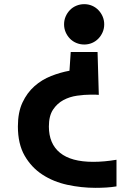

<svg xmlns="http://www.w3.org/2000/svg" viewBox="-20 -558 627 923"><path d="M439 345Q371 345 304 330.5Q237 316 184 281.5Q131 247 98.5 190.5Q66 134 66 50Q66 -18 88 -65Q110 -112 145.5 -143.5Q181 -175 225.5 -192.5Q270 -210 314 -218L320 -308H449L455 -102Q447 -103 437 -103Q427 -103 416 -103Q386 -103 350.5 -98Q315 -93 285 -77Q255 -61 235 -31Q215 -1 215 50Q215 133 268.5 176.5Q322 220 428 220Q481 220 540 210V338Q516 342 490.5 343.5Q465 345 439 345ZM385 -344Q365 -344 347 -351.5Q329 -359 316 -372.5Q303 -386 295.5 -403.5Q288 -421 288 -441Q288 -461 295.5 -478.5Q303 -496 316 -509.5Q329 -523 347 -530.5Q365 -538 385 -538Q405 -538 422.5 -530.5Q440 -523 453 -509.5Q466 -496 473.5 -478.5Q481 -461 481 -441Q481 -421 473.5 -403.5Q466 -386 453 -372.5Q440 -359 422.5 -351.5Q405 -344 385 -344Z"/></svg>

Font: LINE Seed JP_TTF Bold
Style: Regular
Weight: 700
Designer: LINE & Fontrix & Fontworks
Version: Version 1.009